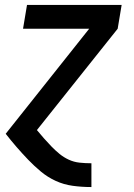

<svg xmlns="http://www.w3.org/2000/svg" viewBox="-20 -540 540 775"><path d="M348 215Q310 215 273.5 210Q237 205 204.5 190Q172 175 145 152.5Q118 130 94 105Q70 80 47 53.5Q24 27 3 0L340 -424H73L89 -520H471L455 -424L129 -15Q143 2 157.5 18.5Q172 35 187.5 51Q203 67 220 81Q237 95 257.5 104.5Q278 114 301 116.5Q324 119 348 119H349V215Z"/></svg>

Font: Iosevka Oblique
Style: Bold
Weight: 700
Italic angle: -9°
Monospace: yes
Designer: Belleve Invis
Foundry: Belleve Invis
Version: Version 32.5.0; ttfautohint (v1.8.4)